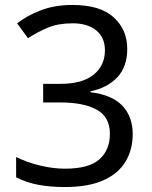

<svg xmlns="http://www.w3.org/2000/svg" viewBox="-20 -744 612 774"><path d="M493 -547Q493 -475 453 -432.5Q413 -390 345 -376V-372Q431 -362 473 -318Q515 -274 515 -203Q515 -141 486 -92.5Q457 -44 396.5 -17Q336 10 241 10Q185 10 137 1.5Q89 -7 45 -29V-111Q90 -89 142 -76.5Q194 -64 242 -64Q338 -64 380.5 -101.5Q423 -139 423 -205Q423 -272 370.5 -301.5Q318 -331 223 -331H154V-406H224Q312 -406 357.5 -443Q403 -480 403 -541Q403 -593 368 -621.5Q333 -650 273 -650Q215 -650 174 -633Q133 -616 93 -590L49 -650Q87 -680 143.5 -702Q200 -724 272 -724Q384 -724 438.5 -674Q493 -624 493 -547Z"/></svg>

Font: Noto Sans Meroitic
Style: Regular
Weight: 400
Designer: Monotype Design Team
Foundry: Monotype Imaging Inc.
Version: Version 2.002; ttfautohint (v1.8.4.7-5d5b)